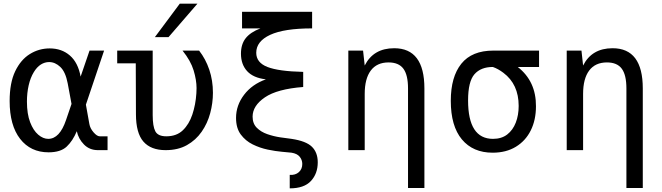

<svg xmlns="http://www.w3.org/2000/svg" viewBox="-20 -825 3640 1055"><path d="M247 12Q148 12 90.5 -62Q33 -136 33 -270Q33 -370 63.5 -433.5Q94 -497 144 -528Q194 -559 253 -559Q319 -559 364 -520Q409 -481 423 -404L472 -547H552L452 -250L471 -144Q475 -120 494 -98Q513 -76 528 -76H571V0H518Q472 0 441.5 -31Q411 -62 402 -104Q380 -51 346.5 -19.5Q313 12 247 12ZM245 -62Q308 -62 343 -166L373 -254L352 -367Q340 -430 311.5 -457Q283 -484 250 -484Q226 -484 204.5 -470.5Q183 -457 166 -429Q147 -398 137.5 -356Q128 -314 128 -267Q128 -199 145.5 -153.5Q163 -108 190 -85Q217 -62 245 -62Z M968 -805H1065L906 -621H831ZM890 0Q809 0 768 -47Q727 -94 727 -198L726 -477H624V-547H819V-193Q819 -131 833.5 -103.5Q848 -76 894 -76Q950 -76 984.5 -109Q1019 -142 1037 -196Q1055 -250 1059 -312Q1059 -318 1059.5 -325.5Q1060 -333 1060 -341Q1060 -385 1044 -438Q1028 -491 983 -547H1074Q1110 -501 1130 -442Q1150 -383 1150 -315Q1150 -259 1135 -203Q1120 -147 1088 -101Q1056 -55 1007 -27.5Q958 0 890 0Z M1572 136Q1603 138 1622 121Q1641 104 1641 76Q1641 54 1627 36.5Q1613 19 1582 14Q1565 12 1529.5 9Q1494 6 1451 -3Q1408 -12 1368.5 -31.5Q1329 -51 1303 -86Q1277 -121 1277 -177Q1277 -246 1321 -304Q1365 -362 1441 -389Q1372 -397 1338 -434Q1304 -471 1304 -530Q1304 -582 1330 -615Q1356 -648 1411 -669H1310V-760H1695V-669Q1541 -669 1464.5 -633.5Q1388 -598 1388 -535Q1388 -481 1449.5 -457Q1511 -433 1646 -430V-347Q1503 -336 1435.5 -290Q1368 -244 1368 -184Q1368 -146 1391 -123Q1414 -100 1448.5 -88Q1483 -76 1519 -70.5Q1555 -65 1582 -62Q1662 -50 1694 -18.5Q1726 13 1726 67Q1726 129 1688.5 169.5Q1651 210 1572 210Z M2222 -339Q2222 -413 2196.5 -447.5Q2171 -482 2115 -482Q2051 -482 2017.5 -437.5Q1984 -393 1984 -309V0H1894V-547H1975L1984 -465Q2032 -560 2146 -560Q2312 -560 2312 -339V208H2222Z M2687 14Q2579 14 2518 -59Q2457 -132 2457 -271Q2457 -403 2515 -475Q2573 -547 2691 -547H2942V-457H2825Q2926 -378 2925 -241Q2925 -166 2896.5 -108.5Q2868 -51 2814.5 -18.5Q2761 14 2687 14ZM2689 -62Q2736 -62 2767 -86Q2798 -110 2814 -151Q2830 -192 2830 -243Q2830 -362 2746 -425Q2717 -447 2688 -457Q2622 -457 2587 -417Q2552 -377 2552 -273Q2552 -62 2689 -62Z M3422 -339Q3422 -413 3396.5 -447.5Q3371 -482 3315 -482Q3251 -482 3217.5 -437.5Q3184 -393 3184 -309V0H3094V-547H3175L3184 -465Q3232 -560 3346 -560Q3512 -560 3512 -339V208H3422Z"/></svg>

Font: PlemolJP35 Console
Style: Regular
Weight: 400
Version: v2.0.3; ttfautohint (v1.8.4.7-5d5b-dirty) -l 6 -r 45 -G 200 